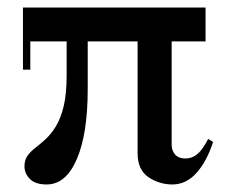

<svg xmlns="http://www.w3.org/2000/svg" viewBox="-20 -480 620 510"><path d="M41 -295V-460H526V-370H60.5V-295ZM104 10Q73.5 10 59.2 -4.8Q45 -19.5 45 -38Q45 -55 53 -66.2Q61 -77.5 73.8 -87.2Q86.5 -97 101 -110.2Q115.5 -123.5 128.2 -144Q141 -164.5 149 -197.2Q157 -230 157 -279.5V-405H213V-243Q213 -124.5 184 -57.2Q155 10 104 10ZM438 10Q403 10 374.2 -9.5Q345.5 -29 345.5 -73V-390H436V-95Q436 -80 445.2 -69.5Q454.5 -59 472.5 -59Q490 -59 504 -70.5Q518 -82 533 -111L546 -103Q529 -50.5 501.5 -20.2Q474 10 438 10Z"/></svg>

Font: Bodoni Moda 11pt
Style: Regular
Weight: 400
Version: Version 2.004